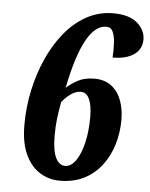

<svg xmlns="http://www.w3.org/2000/svg" viewBox="-53 -768 644 822"><g transform="rotate(5 269.5 -357.0)"><path d="M234 10Q187 10 148 -14.5Q109 -39 86 -89Q63 -139 63 -215Q63 -290 78.5 -363Q94 -436 123 -501Q152 -566 193.5 -616.5Q235 -667 287.5 -695.5Q340 -724 401 -724Q469 -724 504 -694Q539 -664 539 -623Q539 -582 506 -558.5Q473 -535 414 -535Q416 -567 414.5 -597Q413 -627 404.5 -645.5Q396 -664 376 -664Q280 -664 225 -388Q244 -406 273 -422Q302 -438 345 -438Q390 -438 419 -415Q448 -392 461.5 -354.5Q475 -317 475 -272Q475 -218 460 -167.5Q445 -117 415 -77Q385 -37 340 -13.5Q295 10 234 10ZM252 -55Q277 -55 297.5 -84Q318 -113 329.5 -162.5Q341 -212 341 -272Q341 -322 328.5 -349.5Q316 -377 292 -377Q269 -377 247 -360.5Q225 -344 211 -325Q204 -286 200 -253.5Q196 -221 196 -181Q196 -117 211 -86Q226 -55 252 -55Z"/></g></svg>

Font: Noto Serif Tamil ExtraCondensed ExtraBold
Style: Italic
Weight: 800
Width: 2
Italic angle: -12°
Designer: Indian Type Foundry, Tom Grace, and the Monotype Design Team
Foundry: Monotype Imaging Inc.
Version: Version 2.003; ttfautohint (v1.8.4.7-5d5b)